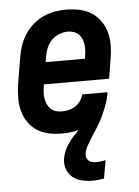

<svg xmlns="http://www.w3.org/2000/svg" viewBox="-53 -570 607 836"><g transform="rotate(-5 250.0 -152.0)"><path d="M317 224Q293 224 270 218.5Q247 213 230.5 199Q214 185 206 163Q198 141 202 117Q205 101 212 84.5Q219 68 229 53.5Q239 39 251 25.5Q263 12 276 -1Q258 4 239.5 6Q221 8 203 8Q173 8 145 2Q117 -4 94 -19Q71 -34 55.5 -57Q40 -80 33 -107Q26 -134 26.5 -163.5Q27 -193 31 -222L51 -342Q55 -367 64 -392Q73 -417 87.5 -439Q102 -461 122.5 -479Q143 -497 167.5 -508Q192 -519 217 -523.5Q242 -528 267 -528Q297 -528 325.5 -522Q354 -516 377 -501.5Q400 -487 416.5 -464Q433 -441 440.5 -413.5Q448 -386 447.5 -356.5Q447 -327 442 -298L428 -212H143L142 -207Q140 -193 139 -179Q138 -165 140 -151.5Q142 -138 147.5 -126Q153 -114 162 -105Q171 -96 184 -92Q197 -88 211 -88Q226 -88 241 -91.5Q256 -95 269.5 -103.5Q283 -112 292.5 -126Q302 -140 305 -154H416Q414 -138 409 -121Q404 -104 397.5 -87.5Q391 -71 383.5 -55Q376 -39 367 -23Q358 -7 348 8Q338 23 328.5 38.5Q319 54 310 69.5Q301 85 298 102Q296 112 298.5 120.5Q301 129 307.5 135Q314 141 323.5 143Q333 145 342 145Q352 145 361.5 143.5Q371 142 382 140L368 219Q355 221 342.5 222.5Q330 224 317 224ZM159 -308H331L332 -313Q334 -327 335 -340.5Q336 -354 334.5 -367.5Q333 -381 328 -393Q323 -405 314.5 -414Q306 -423 293 -427.5Q280 -432 267 -432Q247 -432 227.5 -424Q208 -416 193.5 -400.5Q179 -385 172 -365.5Q165 -346 162 -327Z"/></g></svg>

Font: Iosevka Term Curly Oblique
Style: Bold
Weight: 700
Italic angle: -9°
Designer: Belleve Invis
Foundry: Belleve Invis
Version: Version 32.3.0